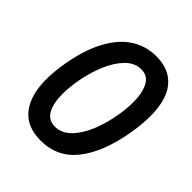

<svg xmlns="http://www.w3.org/2000/svg" viewBox="-203 -863 1006 1006"><g transform="rotate(45 300.0 -360.0)"><path d="M53.5 -239Q53.5 -295 66 -367Q87.5 -489 131.8 -570.2Q176 -651.5 238.2 -691.2Q300.5 -731 377 -731Q473.5 -731 525 -669.5Q576.5 -608 576.5 -486Q576.5 -423 563.5 -351Q533.5 -179.5 458.5 -84.5Q383.5 10.5 260 10.5Q156.5 10.5 105 -54.8Q53.5 -120 53.5 -239ZM451 -367Q461.5 -425 461.5 -474.5Q461.5 -543 439.5 -585Q417.5 -627 369 -627Q321 -627 282 -587Q243 -547 217 -484Q191 -421 178.5 -351Q168 -292 168 -244Q168 -176 190.2 -135Q212.5 -94 261 -94Q309 -94 347.5 -132Q386 -170 412 -232Q438 -294 451 -367Z"/></g></svg>

Font: JuliaMono SemiBoldItalic
Style: Regular
Weight: 600
Italic angle: -9°
Monospace: yes
Designer: cormullion
Foundry: corm
Version: Version 0.049; ttfautohint (v1.8.4)